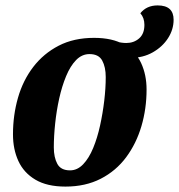

<svg xmlns="http://www.w3.org/2000/svg" viewBox="-20 -670 662 710"><path d="M222 20Q154 20 111 -5.5Q68 -31 48 -74.5Q28 -118 28 -173Q28 -244 46.5 -308.5Q65 -373 103 -422.5Q141 -472 197 -501Q253 -530 328 -530Q396 -530 439 -505Q482 -480 502 -436.5Q522 -393 522 -339Q522 -268 503 -203.5Q484 -139 446.5 -88.5Q409 -38 352.5 -9Q296 20 222 20ZM239 -40Q266 -40 287.5 -62.5Q309 -85 324.5 -122.5Q340 -160 350 -205.5Q360 -251 365.5 -297.5Q371 -344 371 -385Q371 -422 358 -446Q345 -470 311 -470Q283 -470 261.5 -448Q240 -426 224.5 -388.5Q209 -351 199 -306Q189 -261 184 -213.5Q179 -166 179 -125Q179 -88 192 -64Q205 -40 239 -40ZM463 -456Q421 -456 402 -473L407 -517Q418 -514 428 -512.5Q438 -511 447 -511Q475 -511 494.5 -528Q514 -545 514 -578Q514 -604 499 -621Q522 -650 563 -650Q622 -650 622 -597Q622 -561 601.5 -529Q581 -497 545 -476.5Q509 -456 463 -456Z"/></svg>

Font: Sansita Swashed SemiBold
Style: Regular
Weight: 600
Designer: Pablo Cosgaya
Foundry: Omnibus-Type
Version: Version 1.003; ttfautohint (v1.8.3)